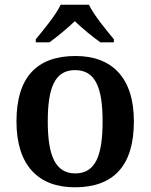

<svg xmlns="http://www.w3.org/2000/svg" viewBox="-20 -786 640 816"><path d="M132 -619V-606H190C221 -628 268 -667 298 -696C328 -667 375 -628 407 -606H464V-619C433 -657 379 -721 358 -766H238C217 -721 163 -657 132 -619ZM298 10C463 10 549 -82 549 -270C549 -457 455 -548 301 -548C136 -548 50 -457 50 -270C50 -82 144 10 298 10ZM300 -49C215 -49 183 -125 183 -270C183 -415 214 -488 299 -488C385 -488 416 -415 416 -270C416 -125 386 -49 300 -49Z"/></svg>

Font: Noto Serif Devanagari SemiBold
Style: Regular
Weight: 600
Designer: Universal Thirst, Indian Type Foundry and the Monotype Design Team
Foundry: Monotype Imaging Inc.
Version: Version 2.004